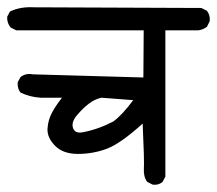

<svg xmlns="http://www.w3.org/2000/svg" viewBox="-24 -578 607 537"><path d="M403.3 -61.5 387.7 -69.3Q377 -84 378.4 -106Q379.9 -127.9 375 -232.4Q312.5 -175.8 273.9 -161.6Q235.4 -147.5 193.8 -147.5Q152.3 -147.5 129.9 -170.4Q107.4 -193.4 108.9 -218.3Q110.4 -243.2 122.1 -264.2Q133.8 -285.2 149.4 -304.7H89.8Q58.6 -306.6 33.2 -319.3Q24.4 -330.1 25.4 -347.7L33.2 -362.3Q47.9 -374 67.4 -370.1L377 -361.3L377.9 -493.2H21.5L5.9 -501Q-4.9 -513.7 -3.9 -531.2L3.9 -545.9Q33.2 -559.6 69.3 -557.6L539.1 -555.7L554.7 -547.9Q564.5 -535.2 562.5 -518.6L554.7 -502.9Q543.9 -495.1 531.2 -493.2H438.5V-84L430.7 -69.3Q419.9 -59.6 403.3 -61.5ZM293 -238.3Q317.4 -255.9 348.6 -297.9L259.8 -304.7Q241.2 -300.8 224.6 -288.1Q208 -275.4 191.4 -255.9Q174.8 -236.3 180.2 -220.2Q185.5 -204.1 207 -208Q228.5 -211.9 250.5 -219.7Q272.5 -227.5 293 -238.3Z"/></svg>

Font: NaikaiFont
Style: Regular
Weight: 400
Version: Version 1.67